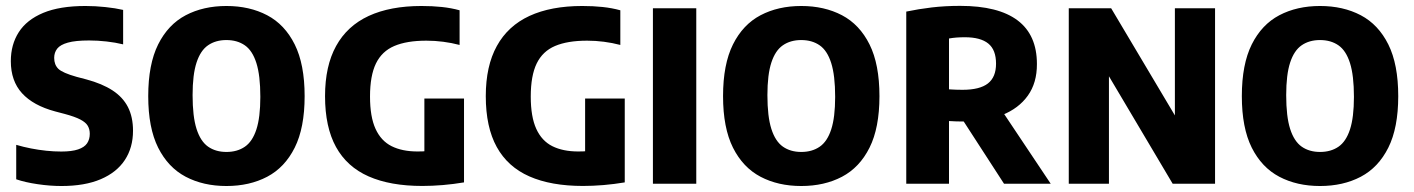

<svg xmlns="http://www.w3.org/2000/svg" viewBox="-20 -623 4796 651"><path d="M188.6 7.7Q149.5 7.7 107.6 1.5Q65.7 -4.6 35 -15.1V-131.9Q59.1 -124.8 85 -119.7Q110.9 -114.6 137 -111.9Q163 -109.2 187.8 -109.2Q223.8 -109.2 245 -116.5Q266.2 -123.7 275.3 -137.1Q284.4 -150.6 284.4 -169.3Q284.4 -184.7 277.6 -196.4Q270.8 -208.1 252.5 -217.7Q234.2 -227.3 200.1 -236.5L167.1 -245.2Q92.6 -265.2 54.7 -306.9Q16.7 -348.6 16.7 -415.7Q16.7 -471.8 43.6 -513.8Q70.5 -555.9 126.4 -579.3Q182.4 -602.7 269.7 -602.7Q303.7 -602.7 337.7 -599Q371.8 -595.4 397.5 -589.4V-472.6Q371.4 -479 341.1 -482.4Q310.8 -485.8 282.1 -485.8Q235.8 -485.8 210.1 -478.5Q184.4 -471.3 174 -458.1Q163.7 -444.8 163.7 -426.8Q163.7 -403.5 177.8 -389.7Q191.9 -375.9 239.9 -362.4L273 -353.7Q326.4 -339.4 361.5 -316.5Q396.5 -293.7 413.8 -260Q431 -226.2 431 -179.7Q431 -122.6 403.3 -80.5Q375.6 -38.4 321.6 -15.4Q267.5 7.7 188.6 7.7Z M747.7 7.7Q669.5 7.7 609.7 -23.7Q549.9 -55.2 516.2 -122.4Q482.6 -189.7 482.6 -297Q482.6 -404.8 516.2 -472.3Q549.9 -539.8 609.7 -571.3Q669.5 -602.7 747.7 -602.7Q826.1 -602.7 885.9 -571.3Q945.7 -539.8 979.3 -472.3Q1012.9 -404.8 1012.9 -297Q1012.9 -189.7 979.3 -122.4Q945.7 -55.2 885.9 -23.7Q826.1 7.7 747.7 7.7ZM747.7 -107.8Q784.4 -107.8 810.2 -125.5Q835.9 -143.1 849.3 -184.1Q862.7 -225 862.7 -294.6Q862.7 -367.1 849.3 -409.3Q835.9 -451.5 810.2 -469.3Q784.4 -487.2 747.7 -487.2Q711.2 -487.2 685.5 -469.5Q659.8 -451.9 646.4 -410.9Q633 -370 633 -300.4Q633 -227.9 646.4 -185.9Q659.8 -143.9 685.5 -125.8Q711.2 -107.8 747.7 -107.8Z M1411.9 7.5Q1303.3 7.5 1229.9 -24.9Q1156.5 -57.2 1119.3 -124.6Q1082.1 -192 1082.1 -297Q1082.1 -399.3 1119.7 -467.2Q1157.2 -535.2 1230.2 -569Q1303.2 -602.7 1409.1 -602.7Q1446.3 -602.7 1478.2 -599.3Q1510.1 -595.9 1538.3 -588.1V-470.6Q1510.9 -477.8 1482.8 -481.4Q1454.8 -485.1 1425.6 -485.1Q1359.2 -485.1 1317 -467.1Q1274.9 -449.2 1254.7 -407.8Q1234.6 -366.4 1234.6 -295.6Q1234.6 -226.9 1253.3 -186.1Q1272 -145.2 1307.9 -127.3Q1343.8 -109.4 1395.8 -109.4Q1412.9 -109.4 1430.3 -110.8Q1447.8 -112.2 1461.5 -113.9L1418.9 -80.4V-289H1553.3V-4.6Q1517.6 1.4 1481.2 4.5Q1444.8 7.5 1411.9 7.5Z M1956.9 7.5Q1848.3 7.5 1774.9 -24.9Q1701.5 -57.2 1664.3 -124.6Q1627.1 -192 1627.1 -297Q1627.1 -399.3 1664.7 -467.2Q1702.2 -535.2 1775.2 -569Q1848.2 -602.7 1954.1 -602.7Q1991.3 -602.7 2023.2 -599.3Q2055.1 -595.9 2083.3 -588.1V-470.6Q2055.9 -477.8 2027.8 -481.4Q1999.8 -485.1 1970.6 -485.1Q1904.2 -485.1 1862 -467.1Q1819.9 -449.2 1799.7 -407.8Q1779.6 -366.4 1779.6 -295.6Q1779.6 -226.9 1798.3 -186.1Q1817 -145.2 1852.9 -127.3Q1888.8 -109.4 1940.8 -109.4Q1957.9 -109.4 1975.3 -110.8Q1992.8 -112.2 2006.5 -113.9L1963.9 -80.4V-289H2098.3V-4.6Q2062.6 1.4 2026.2 4.5Q1989.8 7.5 1956.9 7.5Z M2193.8 0V-595H2340.8V0Z M2696.7 7.7Q2618.5 7.7 2558.7 -23.7Q2498.9 -55.2 2465.2 -122.4Q2431.6 -189.7 2431.6 -297Q2431.6 -404.8 2465.2 -472.3Q2498.9 -539.8 2558.7 -571.3Q2618.5 -602.7 2696.7 -602.7Q2775.1 -602.7 2834.9 -571.3Q2894.7 -539.8 2928.3 -472.3Q2961.9 -404.8 2961.9 -297Q2961.9 -189.7 2928.3 -122.4Q2894.7 -55.2 2834.9 -23.7Q2775.1 7.7 2696.7 7.7ZM2696.7 -107.8Q2733.4 -107.8 2759.2 -125.5Q2784.9 -143.1 2798.3 -184.1Q2811.7 -225 2811.7 -294.6Q2811.7 -367.1 2798.3 -409.3Q2784.9 -451.5 2759.2 -469.3Q2733.4 -487.2 2696.7 -487.2Q2660.2 -487.2 2634.5 -469.5Q2608.8 -451.9 2595.4 -410.9Q2582 -370 2582 -300.4Q2582 -227.9 2595.4 -185.9Q2608.8 -143.9 2634.5 -125.8Q2660.2 -107.8 2696.7 -107.8Z M3052.8 0V-583.7Q3094.3 -592.4 3139.3 -597.8Q3184.4 -603.1 3235.4 -603.1Q3365 -603.1 3430.4 -553.8Q3495.8 -504.4 3495.8 -406Q3496.1 -342.2 3465 -298.7Q3433.8 -255.2 3378.1 -233.1Q3322.4 -211 3249 -211Q3235.1 -211 3222.4 -211.4Q3209.6 -211.8 3197.7 -212.6V0ZM3384.3 0 3208.4 -271.6H3361.2L3542.6 0ZM3243.5 -318.5Q3302 -318.5 3329.6 -340Q3357.2 -361.5 3357.2 -407.1Q3357.2 -454 3331 -475.3Q3304.7 -496.7 3251.6 -496.7Q3236.1 -496.7 3223.1 -495.7Q3210.2 -494.7 3197.7 -492.5V-320.1Q3211 -319.3 3220.8 -318.9Q3230.6 -318.5 3243.5 -318.5Z M3603.8 0V-595H3747.5L3986 -194H3963.6V-595H4099.8V0H3956.1L3718.3 -401H3740V0Z M4455.7 7.7Q4377.5 7.7 4317.7 -23.7Q4257.9 -55.2 4224.2 -122.4Q4190.6 -189.7 4190.6 -297Q4190.6 -404.8 4224.2 -472.3Q4257.9 -539.8 4317.7 -571.3Q4377.5 -602.7 4455.7 -602.7Q4534.1 -602.7 4593.9 -571.3Q4653.7 -539.8 4687.3 -472.3Q4720.9 -404.8 4720.9 -297Q4720.9 -189.7 4687.3 -122.4Q4653.7 -55.2 4593.9 -23.7Q4534.1 7.7 4455.7 7.7ZM4455.7 -107.8Q4492.4 -107.8 4518.2 -125.5Q4543.9 -143.1 4557.3 -184.1Q4570.7 -225 4570.7 -294.6Q4570.7 -367.1 4557.3 -409.3Q4543.9 -451.5 4518.2 -469.3Q4492.4 -487.2 4455.7 -487.2Q4419.2 -487.2 4393.5 -469.5Q4367.8 -451.9 4354.4 -410.9Q4341 -370 4341 -300.4Q4341 -227.9 4354.4 -185.9Q4367.8 -143.9 4393.5 -125.8Q4419.2 -107.8 4455.7 -107.8Z"/></svg>

Font: Encode Sans SC Condensed Thin
Style: Regular
Weight: 100
Width: 3
Designer: Multiple Designers
Foundry: Impallari Type
Version: Version 3.002